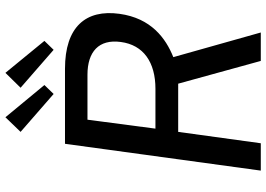

<svg xmlns="http://www.w3.org/2000/svg" viewBox="-157 -826 983 709"><g transform="rotate(-90 334.5 -471.5)"><path d="M256 -943 202 -887 342 -765 375 -799ZM420 -943 365 -887 505 -765 538 -799ZM569 0 478 -323C548 -351 622 -405 638 -522C655 -646 590 -723 435 -723H158L59 0H160L202 -305H380L464 0ZM361 -389H214L247 -640H413C498 -640 545 -598 534 -517C523 -433 459 -389 361 -389Z"/></g></svg>

Font: United Sans Medium
Style: Italic
Weight: 500
Italic angle: -8°
Designer: Pablo Impallari, Rodrigo Fuenzalida (Modified by Dan O. Williams)
Version: Version 1.000;PS 001.000;hotconv 1.0.88;makeotf.lib2.5.64775